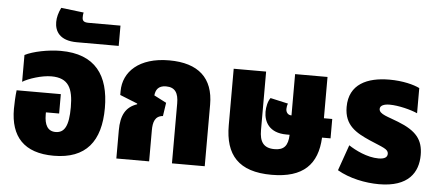

<svg xmlns="http://www.w3.org/2000/svg" viewBox="-53 -920 2417 1056"><g transform="rotate(5 1156.0 -392.0)"><path d="M274 15C452 15 532 -87 532 -271C532 -450 455 -563 263 -563C195 -563 110 -546 66 -523V-375C98 -395 171 -419 224 -419C319 -419 345 -363 345 -259C345 -155 322 -116 273 -116C229 -116 211 -151 211 -207V-219H284V-326H40C36 -298 34 -247 34 -223C34 -70 110 15 274 15Z M347 -618H578V-730H402C376 -730 367 -738 367 -757C367 -764 367 -774 370 -784L245 -799C231 -771 224 -744 224 -719C224 -669 251 -618 347 -618Z M619 0H800V-171C800 -217 810 -251 854 -255L865 -329L797 -364C800 -393 813 -419 857 -419C908 -419 926 -387 926 -331V0H1107V-340C1107 -486 1024 -563 862 -563C696 -563 610 -478 610 -371V-350L707 -311V-307C645 -286 619 -239 619 -155Z M1477 15C1652 15 1729 -65 1736 -213H1783V-320H1737V-548H1558V-320H1557C1538 -320 1527 -335 1527 -353C1527 -361 1529 -375 1533 -383L1435 -405C1421 -387 1414 -354 1414 -328C1414 -274 1443 -213 1539 -213H1557C1555 -152 1533 -127 1481 -127C1419 -127 1398 -162 1398 -225V-548H1219V-236C1219 -73 1294 15 1477 15Z M2070 15C2233 15 2285 -69 2285 -165C2285 -249 2247 -296 2145 -336C2089 -359 2038 -368 2038 -398C2038 -417 2060 -426 2091 -426C2140 -426 2210 -408 2245 -392V-531C2213 -547 2152 -563 2078 -563C1956 -563 1856 -519 1856 -393C1856 -291 1922 -255 1999 -221C2073 -189 2104 -182 2104 -156C2104 -138 2091 -126 2055 -126C1992 -126 1925 -160 1889 -184L1839 -42C1906 -3 1994 15 2070 15Z"/></g></svg>

Font: Noto Sans Thai SemCond Blk
Style: Regular
Weight: 900
Width: 4
Designer: Monotype Design Team
Foundry: Monotype Imaging Inc.
Version: Version 2.002